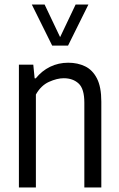

<svg xmlns="http://www.w3.org/2000/svg" viewBox="-20 -828 526 848"><path d="M63.5 0V-542.5H127L133 -482H138Q164.5 -515 201.2 -533Q238 -551 281.5 -551Q323 -551 356 -535Q389 -519 408.2 -481.5Q427.5 -444 427.5 -379V0H352.5V-374.5Q352.5 -436 327.2 -459.2Q302 -482.5 261.5 -482.5Q232 -482.5 196.5 -466.5Q161 -450.5 138.5 -410.5V0ZM210.5 -626.5 120.5 -808H177L245.5 -664L314 -808H370.5L280.5 -626.5Z"/></svg>

Font: Encode Sans Condensed Condensed
Style: Regular
Weight: 400
Width: 3
Designer: Multiple Designers
Foundry: Impallari Type
Version: Version 3.000; ttfautohint (v1.8.3) -l 8 -r 50 -G 200 -x 14 